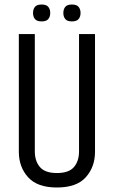

<svg xmlns="http://www.w3.org/2000/svg" viewBox="-20 -823 506 853"><path d="M331.1 -671.7H402.1V-148.5Q402.1 -81.3 361.3 -35.7Q320.6 10 232.8 10Q145.7 10 104.7 -35.7Q63.7 -81.3 63.7 -148.5V-671.7H134.7V-150.1Q134.7 -107.6 157.2 -81Q179.7 -54.3 232.8 -54.3Q286.1 -54.3 308.6 -80.9Q331.1 -107.4 331.1 -150.1ZM126.7 -765.3Q126.7 -781.6 135.1 -792.3Q143.6 -802.9 164.9 -802.9Q186.1 -802.9 194.7 -792.3Q203.2 -781.6 203.2 -765.3Q203.2 -749.2 194.7 -738.5Q186.1 -727.9 164.9 -727.9Q143.6 -727.9 135.1 -738.5Q126.7 -749.2 126.7 -765.3ZM261.4 -765.3Q261.4 -781.6 269.8 -792.3Q278.3 -802.9 299.6 -802.9Q320.8 -802.9 329.3 -792.3Q337.9 -781.6 337.9 -765.3Q337.9 -749.2 329.3 -738.5Q320.8 -727.9 299.6 -727.9Q278.3 -727.9 269.8 -738.5Q261.4 -749.2 261.4 -765.3Z"/></svg>

Font: Khand Variable Light
Style: Regular
Weight: 300
Designer: Satya Rajpurohit
Foundry: Indian Type Foundry
Version: Version 3.000